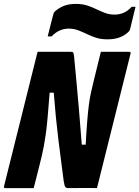

<svg xmlns="http://www.w3.org/2000/svg" viewBox="-26 -966 716 986"><path d="M147 0H3Q-9 0 -5 -11Q32 -158 68.5 -305.5Q105 -453 142 -600Q148 -625 154.5 -650Q161 -675 167 -700H338Q347 -700 350 -696Q353 -692 355 -670Q360 -617 366 -553.5Q372 -490 379 -409Q386 -328 394 -223H414Q418 -296 422 -345Q426 -394 430.5 -428.5Q435 -463 441.5 -492Q448 -521 456 -554Q465 -591 474 -627Q483 -663 492 -700H636Q648 -700 644 -689Q607 -542 570.5 -394.5Q534 -247 497 -100Q491 -75 484.5 -50Q478 -25 472 0Q441 -1 397.5 -0.5Q354 0 322 0Q315 0 310 -5Q305 -10 301 -37Q288 -133 274 -247Q260 -361 250 -490H229Q223 -414 218.5 -362.5Q214 -311 209 -276Q204 -241 199 -214.5Q194 -188 188 -163Q178 -123 168 -82Q158 -41 147 0ZM563 -891Q586 -891 608 -900Q630 -909 650 -931H670Q663 -903 656 -874Q649 -845 644 -824Q642 -815 639.5 -810Q637 -805 630 -799Q611 -782 585.5 -773Q560 -764 526 -764Q492 -764 466.5 -772.5Q441 -781 419.5 -791.5Q398 -802 375.5 -810.5Q353 -819 326 -819Q303 -819 281 -809.5Q259 -800 239 -779H219Q226 -807 233 -835Q240 -863 246 -886Q248 -894 250 -899Q252 -904 259 -910Q279 -927 304 -936.5Q329 -946 363 -946Q397 -946 422.5 -937.5Q448 -929 469.5 -918.5Q491 -908 513.5 -899.5Q536 -891 563 -891Z"/></svg>

Font: Recursive Mn Lnr St XBd
Style: Italic
Weight: 800
Italic angle: -15°
Monospace: yes
Version: Version 1.079;hotconv 1.0.112;makeotfexe 2.5.65598; ttfautoh